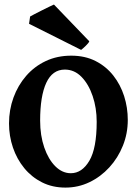

<svg xmlns="http://www.w3.org/2000/svg" viewBox="-20 -829 624 862"><path d="M273.9 13.2Q215.3 13.2 168.7 -10.3Q122.1 -33.7 88.9 -74.2Q55.7 -114.7 38.1 -166.5Q20.5 -218.3 20.5 -274.9Q20.5 -335.9 40.5 -390.9Q60.5 -445.8 97.4 -488.3Q134.3 -530.8 185.5 -554.9Q236.8 -579.1 299.8 -579.1Q361.8 -579.1 409.2 -554.9Q456.5 -530.8 488.8 -489.7Q521 -448.7 537.4 -397.2Q553.7 -345.7 553.7 -290.5Q553.7 -229.5 531.7 -174.8Q509.8 -120.1 470.9 -77.6Q432.1 -35.2 381.6 -11Q331.1 13.2 273.9 13.2ZM297.9 -51.3Q348.1 -51.3 381.1 -107.2Q414.1 -163.1 414.1 -282.2Q414.1 -344.2 396 -397.7Q377.9 -451.2 345.9 -483.9Q314 -516.6 271 -516.6Q215.3 -516.6 187.7 -457Q160.2 -397.5 160.2 -287.6Q160.2 -220.7 178.7 -167Q197.3 -113.3 228.5 -82.3Q259.8 -51.3 297.9 -51.3ZM380.9 -643.6Q378.4 -636.2 365 -623.3Q351.6 -610.4 344.2 -605L110.4 -722.2L115.2 -754.9Q119.1 -757.3 134 -765.1Q148.9 -772.9 167.5 -782.2Q186 -791.5 201.7 -799.1Q217.3 -806.6 222.2 -808.6Z"/></svg>

Font: Dai Banna SIL
Style: Bold
Weight: 700
Designer: Victor Gaultney
Foundry: SIL International
Version: Version 4.000